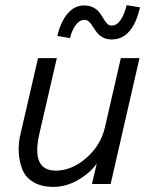

<svg xmlns="http://www.w3.org/2000/svg" viewBox="-20 -713 587 744"><path d="M412.6 -560.1Q393.1 -560.1 378.7 -567.9Q364.3 -575.7 355.7 -586.9Q347.2 -598.1 340.3 -609.4Q333.5 -620.6 325.4 -628.4Q317.4 -636.2 307.6 -636.2Q288.1 -636.2 273.2 -615.7Q258.3 -595.2 251.5 -565.4L202.1 -573.7Q215.3 -629.4 242.2 -660.6Q269 -691.9 306.2 -691.9Q326.7 -691.9 341.8 -683.8Q356.9 -675.8 365.5 -664.3Q374 -652.8 380.6 -641.4Q387.2 -629.9 394.8 -621.8Q402.3 -613.8 412.1 -613.8Q432.6 -613.8 447.3 -635.3Q461.9 -656.7 470.7 -692.9L522.5 -684.6Q494.1 -560.1 412.6 -560.1ZM186.5 11.2Q141.6 11.2 111.1 -6.3Q80.6 -23.9 67.9 -53.5Q55.2 -83 52.7 -121.6Q50.3 -160.2 61.5 -202.6L127.4 -487.8H200.2L131.8 -191.4Q101.1 -51.8 196.3 -51.8Q257.8 -51.8 314 -100.6Q370.1 -149.4 386.2 -217.8L448.2 -487.8H520.5L408.7 0H336.4L355 -79.6Q330.6 -43.9 283.9 -16.4Q237.3 11.2 186.5 11.2Z"/></svg>

Font: HK Grotesk Italic
Style: Regular
Weight: 400
Italic angle: -13°
Designer: Alfredo Marco Pradil and Stefan Peev
Foundry: Hanken Design Co.
Version: Version 1.000;PS 001.000;hotconv 1.0.88;makeotf.lib2.5.64775